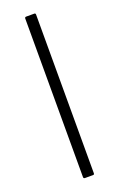

<svg xmlns="http://www.w3.org/2000/svg" viewBox="-132 -693 454 732"><g transform="rotate(-20 95.0 -327.5)"><path d="M79 0Q73 0 73 -6V-649Q73 -655 79 -655H112Q117 -655 117 -649V-6Q117 0 112 0Z"/></g></svg>

Font: Sofia Sans Condensed Light
Style: Regular
Weight: 300
Designer: Botio Nikoltchev, Ani Petrova
Foundry: lettersoup
Version: Version 4.101